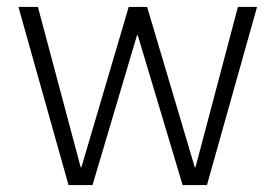

<svg xmlns="http://www.w3.org/2000/svg" viewBox="-20 -532 792 552"><path d="M177 0 33 -512H89L212 -51H214L350 -512H403L540 -51H542L664 -512H719L575 0H505L376 -431H374L246 0Z"/></svg>

Font: IBM Plex Sans Light
Style: Regular
Weight: 300
Designer: Mike Abbink, Paul van der Laan, Pieter van Rosmalen
Foundry: Bold Monday
Version: Version 3.0